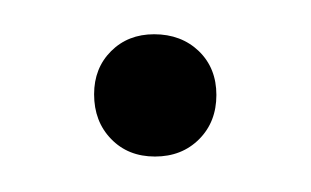

<svg xmlns="http://www.w3.org/2000/svg" viewBox="-20 -83 180 111"><path d="M34.4 -28.5Q34.4 -12.8 44.2 -2.7Q54 7.5 69.6 7.5Q85.1 7.5 95.1 -2.5Q105.1 -12.5 105.1 -28.1Q105.1 -43.6 95 -53.4Q84.8 -63.2 69.1 -63.2Q54 -63.2 44.2 -53.4Q34.4 -43.6 34.4 -28.5Z"/></svg>

Font: Moniqa Black
Style: Regular
Weight: 900
Designer: Rajesh Rajput
Foundry: Rajesh Rajput
Version: Version 1.000